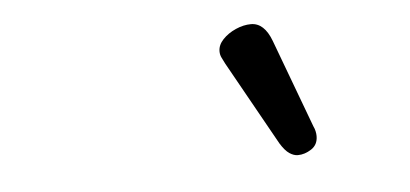

<svg xmlns="http://www.w3.org/2000/svg" viewBox="-31 -904 706 331"><g transform="rotate(-5 322.5 -739.0)"><path d="M473 -623Q466 -623 458.5 -628Q451 -633 443 -646L362 -791Q359 -797 356.5 -802Q354 -807 354 -813Q354 -824 363 -833.5Q372 -843 385.5 -849Q399 -855 412 -855Q435 -855 447 -823L504 -670Q506 -666 507 -661.5Q508 -657 508 -653Q508 -638 496.5 -630.5Q485 -623 473 -623Z"/></g></svg>

Font: Playwrite HR
Style: Regular
Weight: 400
Designer: Veronika Burian, José Scaglione
Foundry: TypeTogether
Version: Version 1.002